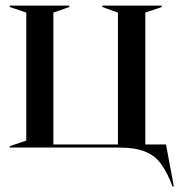

<svg xmlns="http://www.w3.org/2000/svg" viewBox="-20 -528 642 687"><path d="M15 -5 74 -25V-483L15 -503V-508H228V-503L171 -483V-11H402V-483L346 -503V-508H559V-503L500 -483V-11H574L602 139H597L589 118Q570 74 548.5 49Q527 24 493 12Q459 0 405 0H15Z"/></svg>

Font: Nyght Serif
Style: Regular
Weight: 400
Designer: Maksym Kobuzan
Version: Version 0.410;July 4, 2025;FontCreator 15.0.0.2958 64-bit